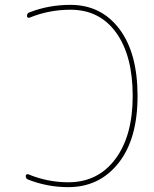

<svg xmlns="http://www.w3.org/2000/svg" viewBox="-20 -760 632 790"><path d="M96 -21Q86 -24 86 -36Q86 -40 89 -42Q92 -44 96 -43Q176 -10 261 -10Q383 -10 454.5 -105.5Q526 -201 526 -365Q526 -531 458 -625.5Q390 -720 270 -720Q181 -720 101 -687Q97 -686 94 -688Q91 -690 91 -694Q91 -706 101 -709Q180 -740 270 -740Q396 -740 471 -641Q546 -542 546 -365Q546 -188 467.5 -89Q389 10 261 10Q175 10 96 -21Z"/></svg>

Font: Rounded Mplus 1c Thin
Style: Regular
Weight: 250
Version: Version 1.059.20150529